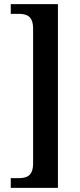

<svg xmlns="http://www.w3.org/2000/svg" viewBox="-20 -780 386 928"><path d="M32 128H260V-760H32V-713H69C108 -713 140 -704 140 -641V9C140 72 108 81 69 81H32Z"/></svg>

Font: Noto Serif Myanmar Condensed SemiBold
Style: Regular
Weight: 600
Width: 3
Designer: Ben Mitchell and the Monotype Design Team
Foundry: Monotype Imaging Inc.
Version: Version 2.106